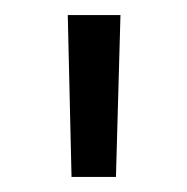

<svg xmlns="http://www.w3.org/2000/svg" viewBox="-20 -710 249 255"><path d="M134 -475H75L70 -690H140Z"/></svg>

Font: Exo 2
Style: Regular
Weight: 400
Designer: Natanael Gama
Version: Version 1.001;PS 001.001;hotconv 1.0.70;makeotf.lib2.5.58329